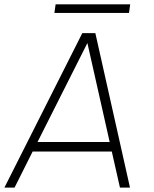

<svg xmlns="http://www.w3.org/2000/svg" viewBox="-29 -850 698 870"><path d="M344 -700H403L560 0H514.5L477.5 -163.5H119L37 0H-9ZM141 -206.5H468L367 -655ZM223 -830.5H561L555.5 -791.5H217.5Z"/></svg>

Font: Urbanist ExtraLight
Style: Italic
Weight: 250
Version: Version 1.303